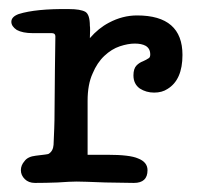

<svg xmlns="http://www.w3.org/2000/svg" viewBox="-20 -403 439 423"><path d="M382 -282Q382 -227 349 -207Q337 -199 319.5 -199Q302 -199 288 -208Q274 -218 274 -237Q274 -252 281 -259Q287 -265 295 -268Q302 -271 308 -275Q311 -277 311 -283Q311 -296 301 -302Q292 -307 277 -307Q262 -307 244 -301Q226 -295 210 -280Q194 -265 184 -241Q173 -217 173 -181Q173 -181 173 -62H217Q266 -62 284 -54Q305 -46 305 -28Q305 0 275 0Q262 0 212 -1Q162 -3 149 -3Q135 -3 107 -1Q81 0 57 0Q43 0 34.5 -8.5Q26 -17 26 -28Q26 -39 34 -48Q41 -58 59 -60Q86 -63 87 -64Q97 -70 98 -84Q100 -129 100 -138Q101 -268 102 -323Q102 -330 94 -330H52Q30 -330 17 -337Q5 -345 5 -355Q5 -366 21 -372Q59 -384 132 -383Q157 -383 168 -377Q178 -371 178 -346Q179 -342 178 -319Q197 -341 220 -353Q250 -369 282 -369Q382 -369 382 -282Z"/></svg>

Font: Scratch Savers
Style: Book
Weight: 400
Designer: Pablo Impallari, Rodrigo Fuenzalida, Brenda Gallo
Foundry: Pablo Impallari, Rodrigo Fuenzalida, Brenda Gallo
Version: Version 4.0b1